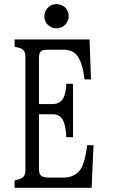

<svg xmlns="http://www.w3.org/2000/svg" viewBox="-20 -899 540 919"><path d="M251 -879.4Q263.2 -879.4 275.4 -874Q308.6 -858.4 308.6 -821.3Q308.6 -797.4 291.5 -780.3Q274.4 -763.2 250 -763.2Q235.4 -763.2 222.7 -770.5Q192.4 -787.6 192.4 -821.8Q192.4 -847.7 211.4 -864.3Q227.1 -879.4 251 -879.4ZM49.8 -674.8V-710H408.7L415.5 -519H384.8Q375.5 -596.2 351.1 -630.4Q330.1 -661.1 283.7 -661.1H208.5Q183.6 -661.1 174.3 -651.9Q166.5 -644 166.5 -619.1V-400.9H231.4Q270.5 -400.9 285.2 -433.6Q295.9 -457 297.4 -498H329.6V-242.2H297.4Q295.4 -297.9 280.8 -325.2Q265.6 -352.1 231.4 -352.1H166.5V-90.8Q166.5 -66.9 176.8 -58.1Q186.5 -48.8 215.3 -48.8H278.3Q338.4 -48.8 364.7 -86.9Q386.7 -119.1 397.5 -204.1H427.7L418.5 0H49.8V-35.2Q81.1 -42 90.3 -50.8Q101.6 -61 101.6 -84V-626Q101.6 -651.4 90.3 -661.1Q80.1 -669.9 49.8 -674.8Z"/></svg>

Font: BIZ UDMincho
Style: Regular
Weight: 400
Monospace: yes
Designer: TypeBank Co., Ltd.
Foundry: Morisawa Inc.
Version: Version 1.06